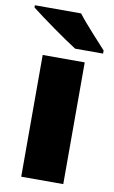

<svg xmlns="http://www.w3.org/2000/svg" viewBox="-93 -813 512 859"><g transform="rotate(10 163.0 -383.0)"><path d="M204 -766H-6V-756C42 -718 151 -640 205 -606H332V-620C299 -657 238 -721 204 -766ZM258 0V-553H67V0Z"/></g></svg>

Font: Noto Sans Bengali Black
Style: Regular
Weight: 900
Designer: Jelle Bosma - Monotype Design Team
Foundry: Monotype Imaging Inc.
Version: Version 2.003